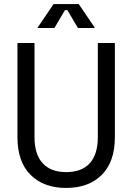

<svg xmlns="http://www.w3.org/2000/svg" viewBox="-20 -912 652 946"><path d="M306 14Q195 14 130.5 -50.5Q66 -115 66 -236V-700H150V-236Q150 -152 190 -108Q230 -64 306 -64Q383 -64 422.5 -108Q462 -152 462 -236V-700H546V-236Q546 -115 481.5 -50.5Q417 14 306 14ZM164 -774 244 -892H368L448 -774H364L312 -862H300L248 -774Z"/></svg>

Font: Space Mono
Style: Regular
Weight: 400
Monospace: yes
Designer: Colophon Foundry + Benjamin Critton
Foundry: Colophon Foundry & Benjamin Critton
Version: Version 1.003; ttfautohint (v1.8.4.7-5d5b)